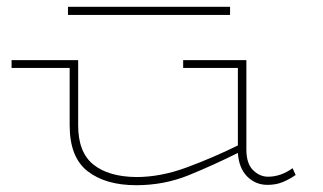

<svg xmlns="http://www.w3.org/2000/svg" viewBox="-20 -534 950 565"><path d="M14 -334V-357H210V-165Q210 -86 254.5 -50Q299 -14 381 -13Q453 -13 530 -41.5Q607 -70 680 -106V-334H519V-357H705V-94Q705 -53 724.5 -33.5Q744 -14 769 -14Q806 -14 841 -39L850 -19Q831 -6 811.5 2Q792 10 767 10Q732 10 707.5 -14.5Q683 -39 680 -84Q608 -48 535.5 -18.5Q463 11 381 11Q291 11 238 -30Q185 -71 185 -165V-334ZM657 -514V-490H180V-514Z"/></svg>

Font: Padyakke Expanded One
Style: Regular
Weight: 400
Designer: James Puckett
Foundry: Dunwich Type Founders
Version: Version 1.500; ttfautohint (v1.8.4.7-5d5b)